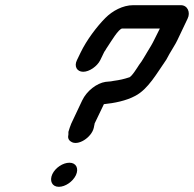

<svg xmlns="http://www.w3.org/2000/svg" viewBox="-20 -706 749 741"><path d="M182 -34C170 -8 181 15 207 15C232 15 261 -5 273 -30C285 -56 274 -78 248 -78C223 -78 194 -59 182 -34ZM387 -390C354 -385 315 -356 297 -318L255 -229C251 -219 247 -208 244 -197V-187C241 -175 244 -166 253 -160C280 -140 334 -176 342 -213L344 -223C345 -226 345 -228 345 -229L381 -304C421 -308 467 -317 502 -336C552 -362 585 -423 622 -476L634 -498C641 -511 659 -538 665 -552L704 -634C716 -658 704 -686 678 -686H494C454 -686 414 -664 387 -637C354 -604 314 -551 291 -503L277 -474C265 -450 277 -429 301 -429C325 -429 355 -450 367 -474L381 -503C383 -506 383 -508 386 -511C388 -515 392 -521 398 -530C407 -543 438 -596 452 -596H597L575 -552C569 -539 557 -519 550 -508C539 -491 530 -472 517 -456C511 -447 487 -407 477 -407C459 -401 442 -397 419 -394C418 -394 414 -393 408 -392C402 -392 392 -390 387 -390Z"/></svg>

Font: Electronic
Style: BlkUltIt
Weight: 900
Version: Version 1.011